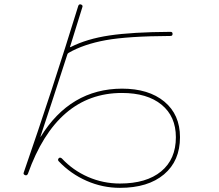

<svg xmlns="http://www.w3.org/2000/svg" viewBox="-20 -821 1040 911"><path d="M98.6 9.8Q88.9 5.9 92.8 -2.9Q228.5 -394.5 351.6 -793.9Q355.5 -802.7 364.3 -799.8Q374 -795.9 371.1 -788.1Q352.5 -726.6 312.5 -599.6Q311.5 -598.6 312.5 -597.7Q313.5 -596.7 315.4 -597.7Q391.6 -636.7 499.5 -652.8Q607.4 -668.9 789.1 -669.9Q798.8 -669.9 798.8 -660.2Q798.8 -650.4 789.1 -650.4Q586.9 -649.4 481.9 -630.4Q377 -611.3 305.7 -570.3Q300.8 -567.4 299.8 -563.5Q215.8 -303.7 171.9 -172.9L172.9 -171.9Q313.5 -399.4 558.6 -400.4Q685.5 -400.4 759.8 -338.9Q834 -277.3 834 -169.9Q834 -57.6 758.3 6.3Q682.6 70.3 548.8 70.3Q466.8 70.3 391.1 37.1Q315.4 3.9 258.8 -55.7Q252 -62.5 258.8 -70.3Q264.6 -76.2 273.4 -69.3Q326.2 -12.7 397.9 18.6Q469.7 49.8 548.8 49.8Q674.8 49.8 744.6 -7.8Q814.5 -65.4 814.5 -169.9Q814.5 -268.6 746.6 -324.2Q678.7 -379.9 558.6 -379.9Q249 -379.9 112.3 3.9Q107.4 13.7 98.6 9.8Z"/></svg>

Font: Rounded-L Mgen+ 2m thin
Style: Regular
Weight: 100
Designer: [Source Han Sans]
Ryoko NISHIZUKA  (kana & ideographs); Paul D. Hunt (Latin, Greek & Cyrillic); Wenlong ZHANG  (bopomofo
Version: Version 1.059.20150602